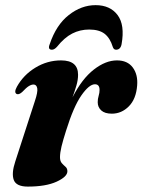

<svg xmlns="http://www.w3.org/2000/svg" viewBox="-20 -696 541 728"><path d="M43.5 -339.5Q32 -345 44 -367Q69 -412 114.2 -439.5Q159.5 -467 211.5 -467Q276 -467 276 -412.5Q276 -393.5 269.8 -372Q263.5 -350.5 255 -327Q291 -397.5 335.8 -432.2Q380.5 -467 423.5 -467Q463.5 -467 483.5 -440Q503.5 -413 500 -371.5Q496 -320.5 468.5 -292.8Q441 -265 404 -265Q377.5 -265 364 -277.2Q350.5 -289.5 350.5 -308.5Q350.5 -321 354 -332.5Q357.5 -344 357.5 -355Q357.5 -376.5 340 -376.5Q318 -376.5 288.5 -334.2Q259 -292 230.5 -200.5Q219 -164.5 213.2 -140.5Q207.5 -116.5 207.5 -100Q207.5 -85 214.5 -77.2Q221.5 -69.5 228.5 -63.5Q235.5 -57.5 235.5 -46.5Q235.5 -26 194.8 -7.2Q154 11.5 85.5 11.5Q41.5 11.5 32.2 -13.8Q23 -39 38 -84L112 -312Q124 -347.5 121.2 -361.5Q118.5 -375.5 107 -375.5Q99 -375.5 89.2 -369.5Q79.5 -363.5 64 -347Q51.5 -336 43.5 -339.5ZM318 -584Q283.5 -584 253.8 -568.8Q224 -553.5 196 -518.5Q186 -507.5 177 -507.5Q160 -507.5 168.5 -528.5Q193 -601.5 240.8 -639Q288.5 -676.5 342.5 -676.5Q397.5 -676.5 425.8 -639Q454 -601.5 441 -528.5Q437 -507.5 420 -507.5Q411 -507.5 407.5 -518.5Q397.5 -551.5 376.8 -567.8Q356 -584 318 -584Z"/></svg>

Font: Fraunces 72pt
Style: Bold Italic
Weight: 700
Italic angle: -16°
Version: Version 1.000;[b76b70a41]